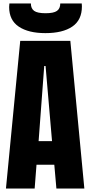

<svg xmlns="http://www.w3.org/2000/svg" viewBox="-20 -1097 525 1117"><path d="M181.6 0H14.6L97.7 -859.4H389.2L470.7 0H308.1L295.9 -138.7H192.4ZM237.3 -712.9 204.6 -275.9H282.7L245.1 -712.9ZM244.1 -904.3Q145.5 -904.3 89.4 -941.9Q33.2 -979.5 33.2 -1056.2Q33.2 -1066.4 34.7 -1076.7H159.7Q159.7 -1047.4 178.7 -1033.7Q197.8 -1020 245.1 -1020Q292.5 -1020 311.5 -1033.7Q330.6 -1047.4 330.6 -1076.7H455.6Q456.5 -1064 456.5 -1059.6Q456.5 -980.5 400.6 -942.4Q344.7 -904.3 244.1 -904.3Z"/></svg>

Font: Anton
Style: Regular
Weight: 400
Designer: Vernon Adams, Tural Alisoy
Foundry: Vernon Adams
Version: Version 2.300